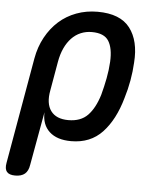

<svg xmlns="http://www.w3.org/2000/svg" viewBox="-70 -607 722 834"><g transform="rotate(5 291.5 -190.0)"><path d="M27 180Q1 180 -9.5 167.5Q-20 155 -15 128L66 -334Q75 -385 98 -427Q121 -469 154 -498.5Q187 -528 230 -544Q273 -560 322 -560Q421 -560 463.5 -504.5Q506 -449 499 -354Q497 -315 490 -275.5Q483 -236 471 -197Q444 -101 392 -45.5Q340 10 256 10Q194 10 161 -20.5Q128 -51 130 -105L88 128Q84 155 69 167.5Q54 180 27 180ZM236 -80Q290 -80 320.5 -111.5Q351 -143 369 -202Q379 -239 386 -275.5Q393 -312 395 -348Q398 -407 378.5 -438.5Q359 -470 305 -470Q279 -470 256.5 -460.5Q234 -451 216.5 -432.5Q199 -414 187 -388Q175 -362 169 -328L147 -202Q136 -144 159.5 -112Q183 -80 236 -80Z"/></g></svg>

Font: Maple Mono NL Medium
Style: Italic
Weight: 500
Italic angle: -10°
Monospace: yes
Designer: subframe7536
Version: Version 7.000